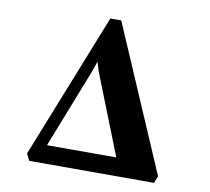

<svg xmlns="http://www.w3.org/2000/svg" viewBox="-81 -837 1015 929"><g transform="rotate(10 426.0 -373.0)"><path d="M120.5 0 104 -33.5 387.5 -746.5H441L747.5 -34.5L733.5 0ZM192 -89.5H532.5L377 -483L362.5 -529.5L344.5 -478Z"/></g></svg>

Font: Merriweather 96pt Black
Style: Regular
Weight: 900
Version: Version 2.100